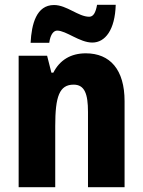

<svg xmlns="http://www.w3.org/2000/svg" viewBox="-20 -783 597 803"><path d="M108 -604H186C191 -642 206 -655 219 -655C257 -655 313 -605 366 -605C420 -605 461 -658 464 -763H386C380 -729 370 -713 353 -713C308 -713 259 -762 206 -762C132 -762 112 -682 108 -604ZM339 -560C276 -560 230 -532 203 -479H195L177 -550H58V0H211V-256C211 -379 228 -429 288 -429C334 -429 348 -390 348 -315V0H501V-360C501 -492 440 -560 339 -560Z"/></svg>

Font: Noto Sans Georgian Condensed ExtraBold
Style: Regular
Weight: 800
Width: 3
Designer: Monotype Design Team, Akaki Razmadze
Foundry: Google LLC
Version: Version 2.005